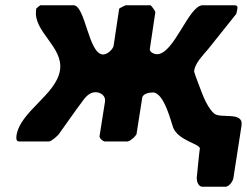

<svg xmlns="http://www.w3.org/2000/svg" viewBox="-20 -540 943 733"><path d="M554 -520H460C456 -518 438 -510 435 -507L414 -367C412 -351 389 -332 374 -332C317 -332 307 -520 260 -520H134C133 -520 122 -511 118 -507V-503C105 -419 223 -362 209 -272C195 -179 57 -115 43 -23C42 -15 40 0 53 0H167C177 0 202 -24 204 -27C217 -45 276 -129 290 -147C304 -167 320 -188 345 -188C363 -188 384 -175 381 -153L360 -20C359 -13 373 0 380 0H467C473 0 483 -8 489 -13C493 -17 501 -26 501 -27L523 -167C526 -184 553 -187 564 -187C607 -187 635 -68 641 -53C661 -3 743 9 743 27C740 44 733 123 731 140C731 152 737 173 753 173H840C855 173 869 152 871 140L902 -60C911 -117 821 -85 797 -107C765 -136 748 -195 735 -227C732 -234 722 -262 721 -267L722 -273C726 -301 760 -335 775 -353C791 -373 866 -467 882 -487C882 -489 885 -498 885 -500C887 -511 890 -520 874 -520H754C700 -520 645 -333 579 -333C569 -333 550 -341 552 -353L573 -493C574 -497 557 -520 554 -520Z"/></svg>

Font: Asimov Print
Style: CIt
Weight: 500
Designer: Google
Version: Version 2.000980: 2014